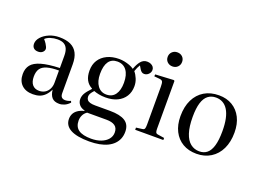

<svg xmlns="http://www.w3.org/2000/svg" viewBox="-133 -1087 2254 1653"><g transform="rotate(20 993.5 -260.5)"><path d="M194 14Q128 14 91 -22Q54 -58 54 -121Q54 -172 80.5 -205Q107 -238 169 -256Q231 -274 337 -278V-388Q337 -429 326 -454Q315 -479 293 -491Q271 -503 235 -503Q202 -503 171 -493Q140 -483 124 -466Q140 -448 149 -433.5Q158 -419 162.5 -408.5Q167 -398 167 -390Q167 -373 152 -359.5Q137 -346 112 -346Q85 -346 70.5 -360Q56 -374 56 -399Q56 -431 82.5 -460.5Q109 -490 152 -508Q195 -526 244 -526Q307 -526 348 -506.5Q389 -487 409.5 -447Q430 -407 430 -346V-82Q430 -55 442 -44Q454 -33 474 -33Q486 -33 498.5 -36Q511 -39 524 -45L530 -31Q508 -7 483.5 3.5Q459 14 436 14Q391 14 369 -10Q347 -34 342 -82Q325 -47 303 -25.5Q281 -4 254.5 5Q228 14 194 14ZM235 -32Q265 -32 288 -46Q311 -60 324 -85.5Q337 -111 337 -143V-255Q270 -255 229 -243Q188 -231 169.5 -204.5Q151 -178 151 -132Q151 -84 173 -58Q195 -32 235 -32Z M789 230Q732 230 689 222Q646 214 617.5 198.5Q589 183 574.5 160Q560 137 560 106Q560 81 570.5 59.5Q581 38 604 22Q627 6 662 -3V-7Q628 -15 610.5 -37Q593 -59 593 -87Q593 -114 606.5 -138.5Q620 -163 658 -203V-206Q621 -225 602.5 -259.5Q584 -294 584 -345Q584 -401 609.5 -441Q635 -481 682 -503.5Q729 -526 791 -526Q816 -526 840.5 -521Q865 -516 888 -507.5Q911 -499 929 -486Q945 -532 968 -559.5Q991 -587 1025 -587Q1045 -587 1060 -580Q1075 -573 1083.5 -561.5Q1092 -550 1092 -534Q1092 -512 1075 -495Q1058 -478 1035 -478Q1022 -478 1012.5 -485Q1003 -492 995 -505L977 -535Q968 -521 961.5 -506.5Q955 -492 948 -472Q967 -450 980.5 -417.5Q994 -385 994 -350Q994 -296 969 -256.5Q944 -217 899 -195.5Q854 -174 792 -174Q758 -174 730.5 -179.5Q703 -185 683 -193Q664 -172 656.5 -158.5Q649 -145 649 -131Q649 -114 658 -102Q667 -90 685.5 -84.5Q704 -79 733 -79H869Q961 -79 1007.5 -49.5Q1054 -20 1054 46Q1054 81 1042.5 109.5Q1031 138 1009 160.5Q987 183 955 198.5Q923 214 881 222Q839 230 789 230ZM797 202Q847 202 886.5 187Q926 172 948.5 145Q971 118 971 83Q971 41 944 22Q917 3 866 3H689Q666 18 654.5 41.5Q643 65 643 91Q643 148 681 175Q719 202 797 202ZM790 -200Q843 -200 871 -239Q899 -278 899 -347Q899 -420 869 -460Q839 -500 784 -500Q732 -500 705.5 -462Q679 -424 679 -350Q679 -281 709 -240.5Q739 -200 790 -200Z M1128 0V-20L1182 -27Q1200 -29 1204.5 -39.5Q1209 -50 1209 -76V-422Q1209 -457 1203 -469.5Q1197 -482 1175 -484L1125 -489L1127 -507L1294 -516L1302 -511V-72Q1302 -49 1307 -39.5Q1312 -30 1329 -28L1386 -19V0ZM1242 -622Q1214 -622 1195 -640Q1176 -658 1176 -686Q1176 -714 1195 -732.5Q1214 -751 1242 -751Q1271 -751 1289.5 -733Q1308 -715 1308 -687Q1308 -659 1289.5 -640.5Q1271 -622 1242 -622Z M1693 14Q1620 14 1566.5 -17.5Q1513 -49 1483.5 -107Q1454 -165 1454 -244Q1454 -332 1485 -395Q1516 -458 1572.5 -492Q1629 -526 1707 -526Q1777 -526 1829.5 -494.5Q1882 -463 1911 -405.5Q1940 -348 1940 -269Q1940 -183 1909.5 -119.5Q1879 -56 1823 -21Q1767 14 1693 14ZM1709 -14Q1751 -14 1779.5 -37.5Q1808 -61 1823 -112Q1838 -163 1838 -245Q1838 -310 1828 -357.5Q1818 -405 1798.5 -436.5Q1779 -468 1751 -483.5Q1723 -499 1688 -499Q1646 -499 1616 -476Q1586 -453 1570.5 -403.5Q1555 -354 1555 -274Q1555 -185 1574 -127Q1593 -69 1628 -41.5Q1663 -14 1709 -14Z"/></g></svg>

Font: Literata 60pt
Style: Regular
Weight: 400
Designer: Latin by Veronika Burian and Jose Scaglione. Greek by Irene Vlachou. Cyrillic by Vera Evstafieva.
Foundry: TypeTogether
Version: Version 3.002